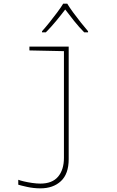

<svg xmlns="http://www.w3.org/2000/svg" viewBox="-20 -783 640 1051"><path d="M201 248Q164 248 128 240Q92 232 80 228V201Q90 205 111 210Q132 215 156.5 218.5Q181 222 201 222Q266 222 298 184Q330 146 330 81V-503L141 -507V-528H356V88Q356 169 313.5 208.5Q271 248 201 248ZM210 -612Q229 -633 251 -660.5Q273 -688 293.5 -715.5Q314 -743 326 -763H348Q360 -743 380 -715.5Q400 -688 422 -660.5Q444 -633 462 -612V-606H441Q413 -634 385.5 -668.5Q358 -703 337 -731Q316 -703 287.5 -668.5Q259 -634 231 -606H210Z"/></svg>

Font: Noto Sans Mono Thin
Style: Regular
Weight: 100
Designer: Monotype Design Team
Foundry: Monotype Imaging Inc.
Version: Version 2.014